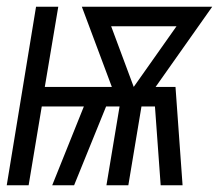

<svg xmlns="http://www.w3.org/2000/svg" viewBox="-30 -550 650 570"><path d="M-10 0 77 -530H143L103 -292H302L213 -530H600L432 -292H491L512 0H447L430 -234H390L351 0H286L325 -234H285L190 0H125L219 -234H94L55 0ZM367 -292 494 -472H300Z"/></svg>

Font: Iosevka Curly Light Extended
Style: Italic
Weight: 300
Width: 7
Italic angle: -9°
Monospace: yes
Designer: Belleve Invis
Foundry: Belleve Invis
Version: Version 11.1.0; ttfautohint (v1.8.3)